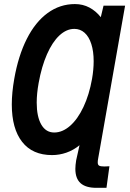

<svg xmlns="http://www.w3.org/2000/svg" viewBox="-20 -753 640 944"><path d="M348.5 -733Q387.5 -733 419.8 -715.8Q452 -698.5 475.5 -668.5L489 -725H595L462.5 27Q460.5 37 460.5 45.5Q460.5 57.5 467.5 61.5Q474.5 65.5 493 65.5L518 64.5L503.5 170.5H454Q401.5 170.5 376 147.5Q350.5 124.5 350.5 77Q350.5 60 354.5 35L371 -39Q341 -14.5 306.5 -2.5Q272 9.5 236 9.5Q139.5 9.5 88.8 -55.5Q38 -120.5 38 -239.5Q38 -297 50 -365Q70 -479 111.8 -561.8Q153.5 -644.5 214 -688.8Q274.5 -733 348.5 -733ZM160.5 -248.5Q160.5 -179.5 183 -140.5Q205.5 -101.5 246.5 -101.5Q287 -101.5 324.5 -134.2Q362 -167 390.2 -226.8Q418.5 -286.5 432.5 -365Q440.5 -411 440.5 -452Q440.5 -500.5 429 -536.5Q417.5 -572.5 396 -591.8Q374.5 -611 345.5 -611Q307 -611 272.2 -578.8Q237.5 -546.5 211 -486.2Q184.5 -426 170 -345Q160.5 -293 160.5 -248.5Z"/></svg>

Font: JuliaMono ExtraBold
Style: Italic
Weight: 800
Italic angle: -9°
Monospace: yes
Designer: cormullion
Foundry: corm
Version: Version 0.057; ttfautohint (v1.8.4)